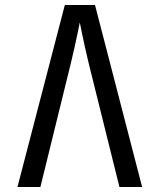

<svg xmlns="http://www.w3.org/2000/svg" viewBox="-20 -750 640 770"><path d="M50 0 240 -730H361L550 0H459L336 -495Q319 -566 309.5 -613Q300 -660 300 -660Q300 -660 290.5 -613.5Q281 -567 264 -496L142 0Z"/></svg>

Font: JetBrainsMonoNL NF
Style: Regular
Weight: 400
Designer: Philipp Nurullin, Konstantin Bulenkov
Foundry: JetBrains
Version: Version 2.304; ttfautohint (v1.8.4.7-5d5b);Nerd Fonts 3.2.1